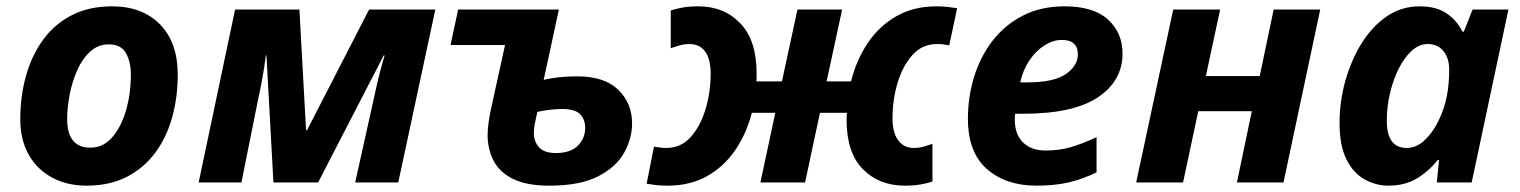

<svg xmlns="http://www.w3.org/2000/svg" viewBox="-20 -576 4798 606"><path d="M253 10Q192 10 144.5 -15.5Q97 -41 70.5 -88Q44 -135 44 -200Q44 -272 62 -336.5Q80 -401 116 -450.5Q152 -500 206.5 -528Q261 -556 334 -556Q429 -556 485 -499Q541 -442 541 -340Q541 -271 524 -208Q507 -145 471.5 -96Q436 -47 381.5 -18.5Q327 10 253 10ZM265 -110Q306 -110 334.5 -143Q363 -176 378 -228.5Q393 -281 393 -340Q393 -381 377.5 -408.5Q362 -436 323 -436Q290 -436 265 -413.5Q240 -391 224 -355Q208 -319 200 -278Q192 -237 192 -200Q192 -110 265 -110Z M607 0 722 -546H925L946 -165H949L1145 -546H1354L1237 0H1101L1161 -270Q1169 -308 1178 -343.5Q1187 -379 1194 -401H1191L984 0H843L821 -401H819Q814 -361 808 -328.5Q802 -296 795 -264L742 0Z M1714 10Q1643 10 1600 -11Q1557 -32 1538 -68.5Q1519 -105 1519 -150Q1519 -184 1531 -238L1574 -434H1402L1426 -546H1744L1696 -324Q1717 -329 1743 -332Q1769 -335 1802 -335Q1888 -335 1931.5 -292.5Q1975 -250 1975 -187Q1975 -139 1950 -94Q1925 -49 1868 -19.5Q1811 10 1714 10ZM1735 -93Q1781 -93 1804 -116.5Q1827 -140 1827 -172Q1827 -199 1811 -215.5Q1795 -232 1754 -232Q1720 -232 1676 -223Q1670 -197 1667.5 -183Q1665 -169 1665 -155Q1665 -130 1681 -111.5Q1697 -93 1735 -93Z M2087 10Q2066 10 2049.5 8Q2033 6 2021 4L2044 -113Q2054 -112 2063 -110.5Q2072 -109 2083 -109Q2129 -109 2160 -143.5Q2191 -178 2207 -232Q2223 -286 2223 -343Q2223 -390 2205.5 -413.5Q2188 -437 2156 -437Q2140 -437 2126 -433Q2112 -429 2097 -424V-543Q2112 -548 2133.5 -552Q2155 -556 2184 -556Q2265 -556 2316.5 -502.5Q2368 -449 2368 -345Q2368 -338 2368 -331.5Q2368 -325 2367 -319H2448L2497 -546H2638L2589 -319H2666Q2683 -387 2719 -440.5Q2755 -494 2809.5 -525Q2864 -556 2935 -556Q2956 -556 2972.5 -554Q2989 -552 3001 -550L2976 -433Q2966 -435 2957 -436Q2948 -437 2937 -437Q2891 -437 2860 -402.5Q2829 -368 2813 -314.5Q2797 -261 2797 -203Q2797 -157 2815 -133Q2833 -109 2864 -109Q2881 -109 2894.5 -113Q2908 -117 2923 -122V-3Q2908 2 2886.5 6Q2865 10 2836 10Q2755 10 2703.5 -42Q2652 -94 2652 -198Q2652 -205 2652.5 -212Q2653 -219 2653 -220H2568L2521 0H2380L2427 -220H2353Q2336 -154 2300.5 -102Q2265 -50 2211.5 -20Q2158 10 2087 10Z M3251 10Q3155 10 3095 -42.5Q3035 -95 3035 -201Q3035 -270 3054.5 -333.5Q3074 -397 3112.5 -447Q3151 -497 3208 -526.5Q3265 -556 3340 -556Q3432 -556 3477.5 -514Q3523 -472 3523 -407Q3523 -321 3445.5 -269Q3368 -217 3209 -217H3184Q3183 -211 3183 -206.5Q3183 -202 3183 -197Q3183 -153 3208.5 -127Q3234 -101 3280 -101Q3323 -101 3358 -111Q3393 -121 3441 -143V-32Q3398 -11 3354 -0.5Q3310 10 3251 10ZM3200 -316H3222Q3307 -316 3344.5 -342.5Q3382 -369 3382 -404Q3382 -450 3331 -450Q3304 -450 3277 -433Q3250 -416 3229.5 -386Q3209 -356 3200 -316Z M3566 0 3683 -546H3831L3786 -336H3956L4000 -546H4147L4031 0H3884L3931 -225H3762L3714 0Z M4362 10Q4323 10 4287.5 -9.5Q4252 -29 4230 -72.5Q4208 -116 4208 -188Q4208 -255 4226 -320Q4244 -385 4277 -438.5Q4310 -492 4356.5 -524Q4403 -556 4461 -556Q4513 -556 4545.5 -534Q4578 -512 4596 -476H4600L4628 -546H4741L4625 0H4515L4522 -71H4518Q4489 -35 4451.5 -12.5Q4414 10 4362 10ZM4420 -109Q4450 -109 4476 -133Q4502 -157 4520.5 -195Q4539 -233 4547 -275Q4554 -311 4554 -357Q4554 -392 4536 -414.5Q4518 -437 4486 -437Q4459 -437 4435.5 -415.5Q4412 -394 4394.5 -359Q4377 -324 4367 -281Q4357 -238 4357 -195Q4357 -109 4420 -109Z"/></svg>

Font: Noto IKEA Latin
Style: Bold Italic
Weight: 700
Italic angle: -12°
Designer: Monotype Design Team
Foundry: Monotype Imaging Inc.
Version: Version 1.0